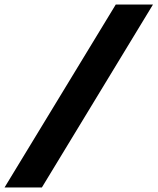

<svg xmlns="http://www.w3.org/2000/svg" viewBox="-34 -692 690 841"><path d="M-14 129 473 -672H636L149.5 129Z"/></svg>

Font: Anek Latin Expanded
Style: Bold
Weight: 700
Width: 7
Designer: Yesha Goshar
Foundry: Ek Type
Version: Version 1.003